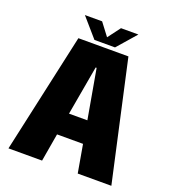

<svg xmlns="http://www.w3.org/2000/svg" viewBox="-144 -909 908 1017"><g transform="rotate(20 310.0 -401.0)"><path d="M20.5 0 169 -675H451L600.5 0H411L383.5 -157.5H237L210 0ZM259 -282.5H362.5L313.5 -560.5H308ZM252 -695.5 159.5 -802H256.5L310 -731.5L363 -802H461L368 -695.5Z"/></g></svg>

Font: Anybody ExtraBold
Style: Regular
Weight: 800
Designer: Tyler Finck
Foundry: Etcetera Type Company
Version: Version 1.010; ttfautohint (v1.8.3) -l 8 -r 50 -G 200 -x 14 